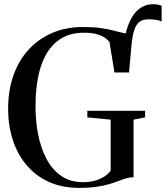

<svg xmlns="http://www.w3.org/2000/svg" viewBox="-20 -880 786 910"><path d="M591.5 -536.5 575.5 -571 566 -658.5Q572.5 -725 591.2 -770Q610 -815 639.2 -837.5Q668.5 -860 705.5 -860Q717.5 -860 727.8 -858.2Q738 -856.5 746 -852.5V-778Q735 -784 719 -786.2Q703 -788.5 683.5 -788.5Q659.5 -788.5 642.8 -777.5Q626 -766.5 615.8 -735.8Q605.5 -705 601.5 -646.5ZM355 10.5Q273 10.5 210.2 -18.5Q147.5 -47.5 104.8 -98.8Q62 -150 40.2 -218Q18.5 -286 18.5 -363.5Q18.5 -451 43.5 -522.2Q68.5 -593.5 115.5 -644.8Q162.5 -696 227.8 -724Q293 -752 373 -752Q422.5 -752 457.2 -747Q492 -742 517.8 -735.2Q543.5 -728.5 564 -723.8Q584.5 -719 605.5 -719L591 -536.5H522.5L499 -680.5Q492 -691 477.2 -701.2Q462.5 -711.5 437.8 -718.2Q413 -725 377 -725Q302 -725 251 -684.5Q200 -644 174.2 -566.5Q148.5 -489 148.5 -376.5Q148 -309.5 160.2 -245.2Q172.5 -181 199.2 -129.2Q226 -77.5 269 -47Q312 -16.5 374.5 -16.5Q403.5 -16.5 429 -23.5Q454.5 -30.5 474 -43Q493.5 -55.5 504.5 -71.5V-313L394 -323.5V-355H667.5V-323.5L613 -313V-40Q593.5 -39.5 576.2 -34.2Q559 -29 539.8 -21.5Q520.5 -14 495.5 -6.8Q470.5 0.5 436.5 5.5Q402.5 10.5 355 10.5Z"/></svg>

Font: Merriweather 144pt Medium
Style: Regular
Weight: 500
Version: Version 2.100